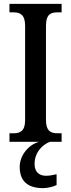

<svg xmlns="http://www.w3.org/2000/svg" viewBox="-20 -734 367 994"><path d="M29 0H183C130 14 82 68 82 130C82 206 126 240 203 240C222 240 254 234 273 224V168C252 173 234 176 218 176C185 176 159 158 159 115C159 52 203 13 239 0H299V-44H277C243 -44 218 -56 218 -112V-601C218 -659 242 -670 277 -670H299V-714H29V-670H51C83 -670 110 -659 110 -601V-111C110 -55 83 -44 51 -44H29Z"/></svg>

Font: Noto Serif Condensed Medium
Style: Regular
Weight: 500
Width: 3
Designer: Monotype Design Team
Foundry: Monotype Imaging Inc.
Version: Version 2.015